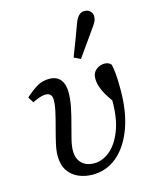

<svg xmlns="http://www.w3.org/2000/svg" viewBox="-118 -852 753 943"><g transform="rotate(-15 259.0 -380.5)"><path d="M236 13Q198 13 165 -1Q132 -15 112 -44.5Q92 -74 92 -121Q92 -147 100 -182.5Q108 -218 118.5 -256.5Q129 -295 137 -330.5Q145 -366 145 -391Q145 -427 113 -427Q98 -427 82 -421.5Q66 -416 45 -406L27 -435Q64 -468 90.5 -482.5Q117 -497 149 -497Q187 -497 206 -473.5Q225 -450 225 -408Q225 -374 217 -334Q209 -294 198 -254.5Q187 -215 179 -181.5Q171 -148 171 -125Q171 -85 194 -62Q217 -39 258 -39Q299 -39 336.5 -69.5Q374 -100 398 -160.5Q422 -221 422 -311V-314Q391 -358 380 -386.5Q369 -415 369 -439Q369 -468 388 -483.5Q407 -499 431 -499Q453 -499 465 -484Q470 -461 472.5 -433Q475 -405 475 -355Q475 -241 444 -158.5Q413 -76 359.5 -31.5Q306 13 236 13ZM293 -567Q309 -608 324.5 -649Q340 -690 355 -731Q372 -774 402 -774Q421 -774 432 -763Q443 -752 443 -737Q443 -722 436.5 -709.5Q430 -697 416 -678Q394 -647 371.5 -615Q349 -583 326 -551Z"/></g></svg>

Font: Source Serif 4 SmText
Style: Italic
Weight: 400
Italic angle: -12°
Designer: Frank Grießhammer
Foundry: Adobe
Version: Version 4.005;hotconv 1.1.0;makeotfexe 2.6.0